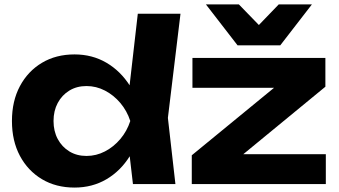

<svg xmlns="http://www.w3.org/2000/svg" viewBox="-20 -832 1532 868"><path d="M581 0 556 -215 590 -283 557 -369 603 -770H796L739 -299L773 0ZM624 -285Q609 -194 567 -126.5Q525 -59 461 -21.5Q397 16 317 16Q233 16 169.5 -22Q106 -60 70 -127.5Q34 -195 34 -285Q34 -375 70 -442.5Q106 -510 169.5 -548Q233 -586 317 -586Q397 -586 461 -548.5Q525 -511 567.5 -444Q610 -377 624 -285ZM222 -285Q222 -239 241 -203.5Q260 -168 293.5 -147.5Q327 -127 371 -127Q415 -127 454.5 -147.5Q494 -168 524 -203.5Q554 -239 569 -285Q554 -331 524 -366.5Q494 -402 454.5 -422.5Q415 -443 371 -443Q327 -443 293.5 -422.5Q260 -402 241 -366.5Q222 -331 222 -285ZM847 0V-130L1253 -463L1381 -435H850V-570H1451V-440L1046 -107L937 -135H1453V0ZM1247 -627H1054L911 -812H1060L1193 -675H1108L1240 -812H1390Z"/></svg>

Font: Unbounded SemiBold
Style: Regular
Weight: 600
Designer: Luke Prowse, Jean-Baptiste Morizot, Fátima Lázaro, Florian Runge
Foundry: NaN
Version: Version 1.700